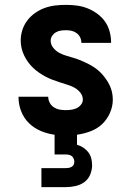

<svg xmlns="http://www.w3.org/2000/svg" viewBox="-20 -548 540 788"><path d="M150 220V142H250Q256 142 262 141Q268 140 273.5 137Q279 134 282 128.5Q285 123 285 116Q285 110 282.5 103.5Q280 97 275 93Q270 89 263.5 87.5Q257 86 250 86H204V5Q175 1 147.5 -10.5Q120 -22 99 -42.5Q78 -63 67 -91Q56 -119 56 -149V-151H178V-150Q178 -138 184 -126.5Q190 -115 200.5 -108Q211 -101 223.5 -98.5Q236 -96 249 -96Q260 -96 272 -97.5Q284 -99 294.5 -104Q305 -109 312.5 -118.5Q320 -128 320 -139Q320 -155 309.5 -168Q299 -181 285 -188.5Q271 -196 256 -200.5Q241 -205 226 -210Q211 -215 196 -220.5Q181 -226 167 -233.5Q153 -241 140 -250Q127 -259 115.5 -270Q104 -281 95 -293.5Q86 -306 79 -320.5Q72 -335 68.5 -350.5Q65 -366 65 -382Q65 -404 72 -425.5Q79 -447 92.5 -464.5Q106 -482 124.5 -495Q143 -508 164 -515.5Q185 -523 207 -525.5Q229 -528 251 -528Q274 -528 296.5 -525Q319 -522 340 -513.5Q361 -505 379.5 -491.5Q398 -478 411 -459.5Q424 -441 430 -418.5Q436 -396 436 -374V-372H314Q314 -384 309 -394.5Q304 -405 294.5 -412Q285 -419 274 -421.5Q263 -424 251 -424Q241 -424 230 -422.5Q219 -421 209.5 -415.5Q200 -410 194 -401Q188 -392 188 -381Q188 -365 198.5 -352Q209 -339 222.5 -331.5Q236 -324 251.5 -319.5Q267 -315 282 -310.5Q297 -306 311.5 -300Q326 -294 340 -287Q354 -280 367.5 -271Q381 -262 392 -251Q403 -240 412.5 -227Q422 -214 429 -200Q436 -186 439.5 -170.5Q443 -155 443 -139Q443 -111 431 -84Q419 -57 398.5 -38Q378 -19 351 -9Q324 1 296 5V46Q310 50 322 58Q334 66 342.5 77Q351 88 354.5 102Q358 116 358 130Q358 150 350 169Q342 188 326 199.5Q310 211 290 215.5Q270 220 250 220Z"/></svg>

Font: Iosevka SS18 Extrabold
Style: Regular
Weight: 800
Monospace: yes
Designer: Belleve Invis
Foundry: Belleve Invis
Version: Version 25.1.1; ttfautohint (v1.8.4)